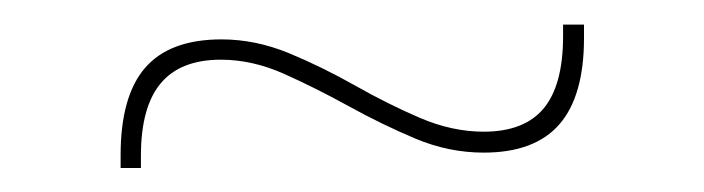

<svg xmlns="http://www.w3.org/2000/svg" viewBox="-20 -370 572 156"><path d="M373 -246Q344.5 -246 317.2 -257.5Q290 -269 263.2 -283.8Q236.5 -298.5 210.8 -310Q185 -321.5 159.5 -321.5Q126.5 -321.5 110.5 -302.2Q94.5 -283 94.5 -243.5V-233.5H78V-244Q78 -292 98 -315Q118 -338 160 -338Q187.5 -338 214.8 -326.8Q242 -315.5 268.5 -300.5Q295 -285.5 321.2 -274.2Q347.5 -263 373 -263Q406 -263 421.8 -282Q437.5 -301 437.5 -340.5V-350H454.5V-339Q454.5 -292 434.5 -269Q414.5 -246 373 -246Z"/></svg>

Font: Anek Bangla Medium Thin
Style: Regular
Weight: 250
Version: Version 1.003